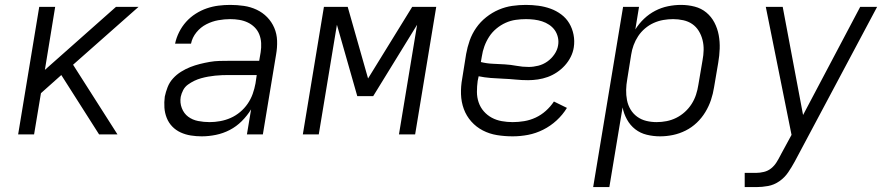

<svg xmlns="http://www.w3.org/2000/svg" viewBox="-20 -548 3640 783"><path d="M54 0 140 -520H205L163 -263L453 -520H545L278 -284L459 0H384L230 -242L147 -168L119 0Z M803 8Q803 8 803 8Q803 8 803 8H802Q780 8 758 4.5Q736 1 716.5 -8Q697 -17 682.5 -32Q668 -47 660 -67Q652 -87 650.5 -109Q649 -131 652 -154Q656 -173 663.5 -192.5Q671 -212 685.5 -228Q700 -244 718.5 -255.5Q737 -267 756 -274.5Q775 -282 795 -287Q815 -292 835 -295.5Q855 -299 875 -299.5Q895 -300 914 -300H1037L1043 -335Q1046 -354 1045 -372.5Q1044 -391 1037.5 -407.5Q1031 -424 1018.5 -436.5Q1006 -449 990 -456.5Q974 -464 956 -467Q938 -470 919 -470Q895 -470 870 -465.5Q845 -461 821.5 -449Q798 -437 781 -416Q764 -395 759 -370H694Q699 -394 710.5 -417Q722 -440 739 -459Q756 -478 778 -492Q800 -506 823.5 -514Q847 -522 871 -525Q895 -528 919 -528Q947 -528 974.5 -524Q1002 -520 1026.5 -508.5Q1051 -497 1069.5 -478Q1088 -459 1098.5 -434.5Q1109 -410 1110 -382Q1111 -354 1106 -326L1052 0H987L1004 -102Q988 -76 966 -54Q944 -32 917 -18Q890 -4 860.5 2Q831 8 803 8ZM835 -50Q856 -50 878 -54Q900 -58 920.5 -67Q941 -76 959 -91Q977 -106 990 -125Q1003 -144 1010.5 -165Q1018 -186 1022 -208L1027 -242H914Q900 -242 886 -241.5Q872 -241 857.5 -239.5Q843 -238 829 -235.5Q815 -233 800.5 -229Q786 -225 772.5 -218.5Q759 -212 746.5 -203Q734 -194 727 -180.5Q720 -167 717 -153Q713 -129 721.5 -107Q730 -85 747.5 -72Q765 -59 788 -54.5Q811 -50 835 -50Z M1215 0 1301 -520H1398L1481 -228L1661 -520H1759L1673 0H1607L1681 -447L1502 -156H1437L1354 -447L1280 0Z M2071 8Q2038 8 2007 3Q1976 -2 1949 -16Q1922 -30 1902 -52.5Q1882 -75 1871.5 -103.5Q1861 -132 1860 -164Q1859 -196 1865 -228L1881 -328Q1886 -356 1895.5 -383Q1905 -410 1922 -434.5Q1939 -459 1963 -478Q1987 -497 2014 -508.5Q2041 -520 2069 -524Q2097 -528 2124 -528Q2151 -528 2176.5 -524.5Q2202 -521 2225.5 -512.5Q2249 -504 2269 -489Q2289 -474 2301.5 -453Q2314 -432 2319 -406.5Q2324 -381 2320 -355Q2317 -335 2307.5 -316Q2298 -297 2283.5 -281Q2269 -265 2251 -253Q2233 -241 2213.5 -234Q2194 -227 2173.5 -224Q2153 -221 2134 -221Q2108 -221 2083 -223.5Q2058 -226 2032.5 -227Q2007 -228 1981.5 -230Q1956 -232 1932 -237L1928 -218Q1925 -196 1925 -173.5Q1925 -151 1932 -130.5Q1939 -110 1953 -94Q1967 -78 1985.5 -68Q2004 -58 2026 -54Q2048 -50 2071 -50Q2094 -50 2118 -54Q2142 -58 2164.5 -68.5Q2187 -79 2206 -96Q2225 -113 2239 -134L2292 -108Q2275 -80 2250 -57Q2225 -34 2195 -19Q2165 -4 2133.5 2Q2102 8 2071 8ZM2136 -275Q2155 -275 2175 -280Q2195 -285 2212 -297Q2229 -309 2241 -326.5Q2253 -344 2256 -363Q2259 -380 2255 -396.5Q2251 -413 2242 -425.5Q2233 -438 2219.5 -447Q2206 -456 2190.5 -461Q2175 -466 2158.5 -468Q2142 -470 2125 -470Q2104 -470 2083 -467Q2062 -464 2042 -455Q2022 -446 2004.5 -431.5Q1987 -417 1975 -398.5Q1963 -380 1955.5 -359.5Q1948 -339 1945 -318L1941 -295Q1965 -289 1989.5 -288Q2014 -287 2038.5 -285.5Q2063 -284 2087 -279.5Q2111 -275 2136 -275Z M2399 215 2521 -520H2586L2571 -428Q2586 -452 2606.5 -471.5Q2627 -491 2652 -504Q2677 -517 2704 -522.5Q2731 -528 2757 -528Q2786 -528 2813 -521Q2840 -514 2860.5 -497Q2881 -480 2893.5 -456Q2906 -432 2911 -405Q2916 -378 2915 -349.5Q2914 -321 2909 -292L2892 -192Q2888 -166 2879.5 -140.5Q2871 -115 2856.5 -91Q2842 -67 2821.5 -47.5Q2801 -28 2776 -15.5Q2751 -3 2724.5 2.5Q2698 8 2672 8Q2644 8 2617.5 1.5Q2591 -5 2570.5 -21Q2550 -37 2537 -60.5Q2524 -84 2519 -110L2465 215ZM2658 -50Q2678 -50 2698.5 -54Q2719 -58 2738 -67.5Q2757 -77 2773 -91.5Q2789 -106 2800.5 -124Q2812 -142 2818.5 -162Q2825 -182 2828 -202L2845 -302Q2849 -323 2849.5 -344Q2850 -365 2845 -385Q2840 -405 2829.5 -422Q2819 -439 2803 -450Q2787 -461 2766.5 -465.5Q2746 -470 2725 -470Q2705 -470 2685 -466.5Q2665 -463 2646 -454.5Q2627 -446 2610.5 -432Q2594 -418 2582.5 -400.5Q2571 -383 2564 -364Q2557 -345 2554 -325L2538 -225Q2534 -203 2533.5 -181.5Q2533 -160 2537 -139.5Q2541 -119 2551.5 -101.5Q2562 -84 2578.5 -72Q2595 -60 2615.5 -55Q2636 -50 2658 -50Z M3017 215V157H3064Q3079 157 3095.5 153Q3112 149 3125 138.5Q3138 128 3147 113.5Q3156 99 3163 85L3164 84Q3164 84 3164 84Q3164 84 3164 84Q3164 83 3164 83Q3164 83 3164 83L3208 2L3103 -520H3172L3255 -79L3488 -520H3557L3221 111Q3209 133 3194.5 154.5Q3180 176 3158.5 191Q3137 206 3112.5 210.5Q3088 215 3064 215Z"/></svg>

Font: Iosevka SS04 Light Extended
Style: Italic
Weight: 300
Width: 7
Italic angle: -9°
Monospace: yes
Designer: Belleve Invis
Foundry: Belleve Invis
Version: Version 19.0.0; ttfautohint (v1.8.4)